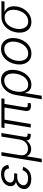

<svg xmlns="http://www.w3.org/2000/svg" viewBox="1368 -1960 797 3572"><g transform="rotate(-90 1766.0 -174.5)"><path d="M223.6 9.8Q160.6 9.8 116 -10Q71.3 -29.8 49.8 -64.5Q28.3 -99.1 36.1 -145Q40.5 -171.4 55.2 -196.8Q69.8 -222.2 96.7 -242.4Q123.5 -262.7 164.3 -274.9Q205.1 -287.1 261.7 -287.1H325.2L319.8 -252.4H258.3Q218.3 -252.4 185.8 -239Q153.3 -225.6 132.6 -202.1Q111.8 -178.7 106.4 -148.9Q99.1 -104.5 134.5 -77.4Q169.9 -50.3 236.3 -50.3Q280.3 -50.3 308.8 -62.5Q337.4 -74.7 355.5 -97.9Q373.5 -121.1 387.2 -154.3L449.7 -140.1Q432.1 -94.2 402.3 -60.5Q372.6 -26.9 328.4 -8.5Q284.2 9.8 223.6 9.8ZM258.3 -264.6Q202.6 -264.6 167.7 -275.1Q132.8 -285.6 114.3 -304.2Q95.7 -322.8 90.6 -346.7Q85.4 -370.6 89.8 -397Q98.6 -445.8 129.6 -480.7Q160.6 -515.6 208.3 -534.2Q255.9 -552.7 315.4 -552.7Q370.6 -552.7 406.2 -536.6Q441.9 -520.5 460.7 -490.7Q479.5 -460.9 484.4 -418.9L418 -401.9Q413.1 -446.8 386.7 -470.2Q360.4 -493.7 305.7 -493.7Q245.1 -493.7 204.6 -466.8Q164.1 -439.9 156.7 -395Q150.9 -355 179 -332Q207 -309.1 267.1 -309.1H329.1L321.8 -264.6Z M531.2 204.1 655.3 -545.9H721.7L665 -203.1Q656.7 -152.8 670.7 -119.1Q684.6 -85.4 714.8 -68.4Q745.1 -51.3 785.6 -51.3Q827.6 -51.3 862.8 -68.8Q897.9 -86.4 922.1 -120.1Q946.3 -153.8 954.1 -203.1L1010.7 -545.9H1077.1L1005.9 -114.7Q1000.5 -83.5 1011.5 -70.8Q1022.5 -58.1 1054.2 -58.1H1067.4L1057.6 0H1042Q982.4 0 957 -28.6Q931.6 -57.1 940.9 -113.8L951.2 -174.3H970.2Q961.4 -121.1 939.7 -85.7Q918 -50.3 889.4 -30Q860.8 -9.8 831.1 -1Q801.3 7.8 776.4 7.8Q752 7.8 724.6 -1Q697.3 -9.8 675.3 -30.3Q653.3 -50.8 642.8 -85.9Q632.3 -121.1 641.1 -174.3H660.2L597.7 204.1Z M1589.4 2.9Q1531.2 6.3 1505.4 -22.2Q1479.5 -50.8 1489.3 -109.4L1557.6 -523.4H1624L1557.6 -124Q1550.8 -83 1562.3 -68.4Q1573.7 -53.7 1605.5 -56.6Q1616.2 -57.1 1620.8 -57.6Q1625.5 -58.1 1630.9 -59.6L1635.3 -3.4Q1627.4 -1.5 1615 0.5Q1602.5 2.4 1589.4 2.9ZM1178.2 0 1265.1 -523.4H1331.1L1244.6 0ZM1169.4 -488.8 1178.7 -545.9H1722.7L1712.9 -488.8Z M1704.6 204.1 1783.2 -272Q1797.4 -356 1836.2 -418.9Q1875 -481.9 1933.1 -517.6Q1991.2 -553.2 2061.5 -553.2Q2131.3 -553.2 2177.2 -518.6Q2223.1 -483.9 2241.7 -421.4Q2260.3 -358.9 2247.1 -275.4Q2233.4 -189.9 2194.6 -125.2Q2155.8 -60.5 2099.4 -24.4Q2043 11.7 1975.6 11.7Q1926.8 11.7 1896.5 -5.9Q1866.2 -23.4 1849.9 -49.8Q1833.5 -76.2 1826.2 -102.1H1820.8L1770.5 204.1ZM1975.6 -48.3Q2028.8 -48.3 2070.8 -77.9Q2112.8 -107.4 2141.1 -158.4Q2169.4 -209.5 2179.7 -272.9Q2189.9 -335.4 2179.4 -385.3Q2168.9 -435.1 2137.5 -464.1Q2106 -493.2 2052.2 -493.2Q2000 -493.2 1958 -465.1Q1916 -437 1887.9 -387.5Q1859.9 -337.9 1848.6 -272.9Q1837.9 -208 1848.9 -157Q1859.9 -106 1891.6 -77.1Q1923.3 -48.3 1975.6 -48.3Z M2555.2 11.7Q2492.7 11.7 2447 -16.1Q2401.4 -43.9 2376.5 -94.2Q2351.6 -144.5 2351.6 -211.4Q2351.6 -275.4 2372.1 -336.4Q2392.6 -397.5 2430.4 -446.3Q2468.3 -495.1 2521.5 -524.2Q2574.7 -553.2 2640.1 -553.2Q2703.1 -553.2 2748.8 -525.4Q2794.4 -497.6 2819.3 -447.3Q2844.2 -397 2844.2 -330.1Q2844.2 -265.1 2823.7 -204.1Q2803.2 -143.1 2764.9 -94.2Q2726.6 -45.4 2673.3 -16.8Q2620.1 11.7 2555.2 11.7ZM2556.6 -48.3Q2608.4 -48.3 2649.4 -73.2Q2690.4 -98.1 2719 -139.4Q2747.6 -180.7 2762.7 -230Q2777.8 -279.3 2777.8 -328.1Q2777.8 -375.5 2762.2 -412.8Q2746.6 -450.2 2715.8 -471.7Q2685.1 -493.2 2638.7 -493.2Q2587.9 -493.2 2547.1 -468.5Q2506.3 -443.8 2477.5 -402.8Q2448.7 -361.8 2433.3 -312.3Q2418 -262.7 2418 -212.4Q2418 -141.6 2452.6 -95Q2487.3 -48.3 2556.6 -48.3Z M3144 11.7Q3072.8 11.7 3024.4 -23.9Q2976.1 -59.6 2956.1 -122.8Q2936 -186 2949.2 -269Q2963.4 -351.6 3004.4 -413.8Q3045.4 -476.1 3105.5 -511Q3165.5 -545.9 3236.3 -545.9H3531.7L3522.5 -488.8H3289.1L3228 -485.8Q3172.4 -485.8 3128.4 -456.8Q3084.5 -427.7 3055.7 -378.7Q3026.9 -329.6 3016.6 -269Q3006.3 -209 3018.1 -158.7Q3029.8 -108.4 3063.5 -78.4Q3097.2 -48.3 3152.8 -48.3Q3209 -48.3 3253.2 -78.1Q3297.4 -107.9 3326.4 -158.2Q3355.5 -208.5 3365.2 -269Q3375.5 -330.1 3363.5 -379.2Q3351.6 -428.2 3317.6 -457Q3283.7 -485.8 3228 -485.8L3230.5 -506.8Q3283.2 -506.8 3324.7 -490.7Q3366.2 -474.6 3393.3 -443.1Q3420.4 -411.6 3430.4 -365.7Q3440.4 -319.8 3430.7 -260.3Q3418 -181.6 3377 -120.1Q3335.9 -58.6 3275.6 -23.4Q3215.3 11.7 3144 11.7Z"/></g></svg>

Font: Inter Light
Style: Italic
Weight: 300
Italic angle: -9.3988°
Designer: Rasmus Andersson
Foundry: rsms
Version: Version 4.001;git-66647c0bb